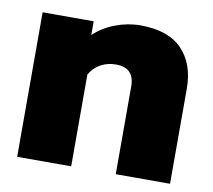

<svg xmlns="http://www.w3.org/2000/svg" viewBox="-66 -625 778 700"><g transform="rotate(10 323.0 -275.0)"><path d="M40 -535H229V-484Q261 -515 307 -532.5Q353 -550 400 -550Q504 -550 555 -496.5Q606 -443 606 -352V0H405V-325Q405 -394 337 -394Q306 -394 281 -380.5Q256 -367 240 -340V0H40Z"/></g></svg>

Font: Prompt ExtraBold
Style: Regular
Weight: 800
Designer: Katatrad Team
Foundry: CadsonDemak
Version: Version 1.000